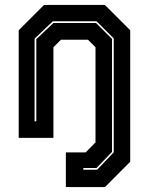

<svg xmlns="http://www.w3.org/2000/svg" viewBox="-20 -560 605 780"><path d="M247.5 200V59H328L368 18.5V-368L337.5 -398.5H227.5L197 -368V0H56V-437L159 -540H406L509 -437V97L406.5 200ZM318.5 129.5H374.5L442 59V-404L372.5 -473.5H194.5L120.5 -403V-67H127.5V-401L197 -466.5H370L435 -402V57L372 122.5H318.5Z"/></svg>

Font: Tourney ExtraBold
Style: Regular
Weight: 800
Designer: Tyler Finck
Foundry: Etcetera Type Co
Version: Version 1.015